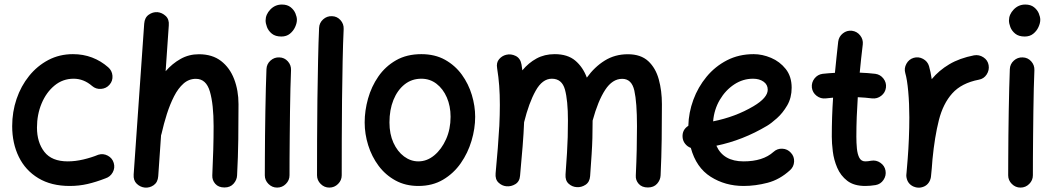

<svg xmlns="http://www.w3.org/2000/svg" viewBox="-20 -787 4721 862"><path d="M471.7 -406.7Q457 -389.6 433.8 -387.9Q410.6 -386.2 393.6 -400.9Q356 -433.6 310.5 -433.6Q261.7 -433.6 224.6 -402.8Q187.5 -372.1 166.7 -322.3Q146 -272.5 146 -214.4Q146 -147.9 179.2 -105.2Q212.4 -62.5 284.2 -62.5Q317.9 -62.5 354.2 -71Q390.6 -79.6 421.4 -92.3Q443.4 -99.1 463.9 -88.1Q484.4 -77.1 490.7 -55.2Q497.1 -33.2 486.1 -13.2Q475.1 6.8 453.6 13.7Q411.1 30.3 372.8 39.1Q334.5 47.9 293 47.9Q210 47.9 152.1 12.9Q94.2 -22 64.5 -82.8Q34.7 -143.6 34.7 -220.7Q34.7 -284.7 54.4 -342.8Q74.2 -400.9 110.6 -446Q147 -491.2 197 -517.6Q247.1 -543.9 307.6 -543.9Q353.5 -543.9 393.3 -528.8Q433.1 -513.7 465.8 -484.9Q482.9 -470.2 484.9 -447Q486.8 -423.8 471.7 -406.7Z M630.4 55.2Q609.9 53.2 594 38.1Q578.1 22.9 580.1 -3.9L627.4 -680.7Q629.4 -708 647.7 -720.9Q666 -733.9 687 -732.4Q707.5 -730.5 723.9 -715.3Q740.2 -700.2 737.8 -672.9L723.6 -467.3Q753.4 -501.5 790.8 -522.5Q828.1 -543.5 873 -543.5Q933.1 -543.5 972.4 -513.2Q1011.7 -482.9 1031.2 -431.9Q1050.8 -380.9 1050.8 -319.3Q1050.8 -241.7 1049.8 -161.6Q1048.8 -81.5 1044.4 0.5Q1043.5 21 1028.6 37.8Q1013.7 54.7 987.8 54.7Q960.9 54.7 946.5 38.3Q932.1 22 933.1 0.5Q936 -61.5 937.5 -115.5Q939 -169.4 939 -220.7Q939 -318.4 922.4 -375.7Q905.8 -433.1 859.4 -433.1Q828.1 -433.1 804 -411.9Q779.8 -390.6 761.5 -354.7Q743.2 -318.8 729.2 -275.1Q715.3 -231.4 705.1 -186Q704.6 -182.6 703.1 -179.7L690.4 3.9Q688.5 31.2 670.2 44.2Q651.9 57.1 630.4 55.2Z M1172.4 -694.8Q1172.4 -722.2 1193.8 -744.4Q1215.3 -766.6 1245.6 -766.6Q1270 -766.6 1284.9 -754.6Q1299.8 -742.7 1306.4 -726.8Q1313 -710.9 1313 -698.2Q1313 -683.1 1304.9 -665.5Q1296.9 -647.9 1281.5 -635.5Q1266.1 -623 1243.2 -623Q1216.3 -623 1200.7 -635.7Q1185.1 -648.4 1178.7 -665.3Q1172.4 -682.1 1172.4 -694.8ZM1233.9 -529.3Q1256.8 -528.8 1272.2 -511.7Q1287.6 -494.6 1286.6 -471.7Q1285.2 -438 1283.9 -389.6Q1282.7 -341.3 1282 -286.6Q1281.2 -231.9 1280.8 -177.7Q1280.3 -123.5 1280 -77.1Q1279.8 -30.8 1279.8 0Q1279.8 22.5 1263.4 38.8Q1247.1 55.2 1224.1 55.2Q1201.7 55.2 1185.3 38.8Q1168.9 22.5 1168.9 0Q1168.9 -30.8 1169.2 -77.4Q1169.4 -124 1169.9 -178.5Q1170.4 -232.9 1171.4 -288.1Q1172.4 -343.3 1173.6 -392.3Q1174.8 -441.4 1176.3 -476.6Q1177.2 -499.5 1194.3 -514.9Q1211.4 -530.3 1233.9 -529.3Z M1470.2 -714.4Q1493.2 -713.9 1508.5 -696.8Q1523.9 -679.7 1522.9 -656.7Q1520 -594.7 1518.3 -512Q1516.6 -429.2 1515.6 -338.4Q1514.6 -247.6 1514.4 -159.7Q1514.2 -71.8 1514.2 0Q1514.2 22.5 1497.8 38.8Q1481.4 55.2 1458.5 55.2Q1436 55.2 1419.7 38.8Q1403.3 22.5 1403.3 0Q1403.3 -72.3 1403.6 -160.2Q1403.8 -248 1405 -339.4Q1406.2 -430.7 1408 -514.4Q1409.7 -598.1 1412.6 -661.6Q1413.6 -684.6 1430.7 -700Q1447.8 -715.3 1470.2 -714.4Z M1871.6 -543.9Q1932.6 -543.9 1978 -518.6Q2023.4 -493.2 2053.5 -451.7Q2083.5 -410.2 2098.4 -360.6Q2113.3 -311 2113.3 -262.7Q2113.3 -209.5 2096.9 -154.8Q2080.6 -100.1 2048.6 -54.2Q2016.6 -8.3 1969 19.8Q1921.4 47.9 1858.4 47.9Q1800.3 47.9 1755.4 23.2Q1710.4 -1.5 1679.7 -42.7Q1648.9 -84 1633.1 -134.8Q1617.2 -185.5 1617.2 -237.3Q1617.2 -290 1632.3 -344.2Q1647.5 -398.4 1678.7 -443.6Q1710 -488.8 1758.1 -516.4Q1806.2 -543.9 1871.6 -543.9ZM1871.6 -433.6Q1828.6 -433.6 1796.4 -408Q1764.2 -382.3 1746.3 -338.1Q1728.5 -293.9 1728.5 -237.3Q1728.5 -185.5 1746.3 -146.2Q1764.2 -106.9 1793.9 -84.7Q1823.7 -62.5 1858.4 -62.5Q1897 -62.5 1929.7 -89.6Q1962.4 -116.7 1982.7 -162.1Q2002.9 -207.5 2002.9 -262.7Q2002.9 -310.5 1986.1 -349.4Q1969.2 -388.2 1939.7 -410.9Q1910.2 -433.6 1871.6 -433.6Z M2205.1 -9.3Q2216.8 -133.3 2221.2 -214.8Q2221.2 -217.3 2221.7 -220.2Q2224.1 -272.9 2224.1 -315.9Q2224.1 -362.8 2221.2 -401.9Q2218.3 -440.9 2211.9 -480.5Q2207.5 -505.9 2220.7 -521.2Q2233.9 -536.6 2252.4 -541Q2273.9 -546.4 2295.2 -535.9Q2316.4 -525.4 2321.3 -497.6Q2323.2 -484.4 2325.2 -471.2Q2353 -504.9 2388.9 -524.4Q2424.8 -543.9 2470.2 -543.9Q2528.3 -543.9 2562.7 -514.9Q2597.2 -485.8 2614.7 -438.5Q2648.9 -486.3 2694.8 -514.9Q2740.7 -543.5 2798.8 -543.5Q2856.9 -543.5 2890.4 -512.5Q2923.8 -481.4 2937.7 -430.4Q2951.7 -379.4 2951.7 -319.3Q2951.7 -241.7 2950.7 -161.6Q2949.7 -81.5 2945.8 0.5Q2944.8 21.5 2929.9 38.1Q2915 54.7 2888.7 54.7Q2861.8 54.7 2847.4 38.3Q2833 22 2834.5 0.5Q2837.4 -61.5 2838.6 -115.5Q2839.8 -169.4 2839.8 -220.7Q2839.8 -327.6 2827.9 -380.4Q2815.9 -433.1 2773.4 -433.1Q2729.5 -433.1 2697 -383.5Q2664.6 -334 2640.6 -245.6Q2640.6 -201.2 2639.6 -167.5Q2638.7 -133.8 2636.2 -95Q2633.8 -56.2 2629.4 3.9Q2627.4 30.3 2608.9 42.5Q2590.3 54.7 2569.8 53.2Q2548.8 52.2 2533 37.8Q2517.1 23.4 2519 -3.9Q2523.4 -62.5 2525.6 -100.6Q2527.8 -138.7 2528.8 -171.4Q2529.8 -204.1 2529.8 -246.1Q2529.8 -335.9 2516.4 -384.8Q2502.9 -433.6 2457.5 -433.6Q2415 -433.6 2384.8 -379.4Q2354.5 -325.2 2333 -238.3Q2331.1 -189.5 2326.4 -130.6Q2321.8 -71.8 2314.9 1.5Q2313 27.8 2293.9 39.6Q2274.9 51.3 2253.4 49.3Q2233.4 47.4 2218 32.7Q2202.6 18.1 2205.1 -9.3Z M3526.9 -22.9Q3480.5 19.5 3425.8 33.7Q3371.1 47.9 3318.4 47.9Q3235.8 47.9 3170.7 6.6Q3105.5 -34.7 3081.5 -123Q3066.4 -128.4 3055.9 -141.6Q3045.4 -154.8 3044.4 -171.9Q3042.5 -204.6 3070.3 -222.2Q3071.8 -281.7 3092.8 -338.9Q3113.8 -396 3152.1 -442.4Q3190.4 -488.8 3243.9 -516.4Q3297.4 -543.9 3363.8 -543.9Q3402.3 -543.9 3441.7 -527.3Q3481 -510.7 3507.6 -477.3Q3534.2 -443.8 3534.2 -393.1Q3534.2 -348.1 3514.2 -313.7Q3494.1 -279.3 3468 -256.1Q3441.9 -232.9 3423.8 -222.2Q3314.9 -157.2 3196.3 -132.8Q3227.5 -62.5 3318.4 -62.5Q3405.3 -62.5 3452.6 -105Q3469.7 -120.6 3492.7 -119.4Q3515.6 -118.2 3530.8 -101.1Q3546.4 -84.5 3545.2 -61.3Q3543.9 -38.1 3526.9 -22.9ZM3360.8 -433.6Q3315.4 -433.6 3276.4 -408Q3237.3 -382.3 3211.7 -338.9Q3186 -295.4 3181.6 -242.2Q3231 -252 3276.6 -269Q3322.3 -286.1 3362.8 -310.1Q3426.8 -348.1 3426.8 -384.3Q3426.8 -407.2 3408 -420.4Q3389.2 -433.6 3360.8 -433.6Z M3957.5 -393.6Q3954.6 -371.1 3936.3 -356.9Q3918 -342.8 3895.5 -345.2Q3865.2 -349.1 3831.1 -350.6Q3828.1 -306.6 3826.4 -262.2Q3824.7 -217.8 3824.7 -173.3Q3824.7 -146 3827.1 -120.4Q3829.6 -94.7 3838.1 -78.6Q3846.7 -62.5 3864.7 -62.5Q3876.5 -62.5 3891.1 -65.4Q3913.6 -69.3 3932.6 -56.2Q3951.7 -43 3955.6 -21Q3959.5 1.5 3946.5 20.8Q3933.6 40 3911.1 43.9Q3898.9 45.9 3887.2 46.9Q3875.5 47.9 3864.7 47.9Q3814 47.9 3783.9 24.7Q3753.9 1.5 3738.8 -33.9Q3723.6 -69.3 3719 -106.9Q3714.4 -144.5 3714.4 -173.3Q3714.4 -217.8 3715.8 -261.5Q3717.3 -305.2 3720.2 -348.6Q3703.1 -347.2 3687 -345.2Q3664.6 -342.8 3646.2 -356.9Q3627.9 -371.1 3625 -393.6Q3622.6 -416.5 3636.7 -434.6Q3650.9 -452.6 3673.3 -455.6Q3700.7 -458.5 3728.5 -460Q3731.9 -495.1 3735.6 -530.3Q3739.3 -565.4 3743.2 -600.1Q3746.1 -623 3764.2 -637.2Q3782.2 -651.4 3804.7 -648.9Q3827.6 -646 3841.8 -627.9Q3856 -609.9 3853.5 -587.4Q3849.6 -555.7 3846.2 -524.2Q3842.8 -492.7 3839.8 -460.9Q3876.5 -459.5 3909.7 -455.6Q3932.1 -452.6 3946.3 -434.3Q3960.4 -416 3957.5 -393.6Z M4099.1 55.2Q4091.8 54.7 4085 51.8Q4084.5 51.8 4084 51.8Q4083.5 51.3 4083 51.3Q4056.2 40 4050.3 12.2Q4050.3 11.7 4050.3 11.2Q4049.8 10.7 4049.8 10.3Q4048.3 2.4 4049.3 -5.4Q4049.3 -7.8 4049.8 -9.8Q4051.3 -25.9 4052.5 -42Q4053.7 -58.1 4055.2 -74.7Q4058.6 -117.2 4060.5 -165Q4062.5 -212.9 4062.5 -259.8Q4062.5 -321.8 4057.6 -376.2Q4052.7 -430.7 4044.4 -458.5Q4038.1 -480 4049.3 -500.5Q4060.5 -521 4082 -527.3Q4103.5 -533.7 4124 -522.7Q4144.5 -511.7 4150.9 -490.2Q4158.2 -464.8 4163.1 -431.6Q4195.3 -470.7 4241.7 -498.3Q4288.1 -525.9 4353 -538.6Q4375.5 -542.5 4395 -529.8Q4414.6 -517.1 4418.5 -494.6Q4422.4 -472.2 4409.7 -452.6Q4397 -433.1 4374.5 -429.2Q4296.9 -414.1 4255.4 -367.9Q4213.9 -321.8 4195.1 -247.3Q4176.3 -172.9 4166.5 -72.3Q4163.6 -30.3 4159.7 5.4Q4159.2 12.7 4156.2 19.5Q4156.2 20 4156.2 20.5Q4155.8 21 4155.8 21.5Q4144.5 48.3 4116.7 54.2Q4116.2 54.2 4115.7 54.2Q4115.2 54.7 4114.7 54.7Q4106.9 56.2 4099.1 55.2Z M4509.8 -694.8Q4509.8 -722.2 4531.2 -744.4Q4552.7 -766.6 4583 -766.6Q4607.4 -766.6 4622.3 -754.6Q4637.2 -742.7 4643.8 -726.8Q4650.4 -710.9 4650.4 -698.2Q4650.4 -683.1 4642.3 -665.5Q4634.3 -647.9 4618.9 -635.5Q4603.5 -623 4580.6 -623Q4553.7 -623 4538.1 -635.7Q4522.5 -648.4 4516.1 -665.3Q4509.8 -682.1 4509.8 -694.8ZM4571.3 -529.3Q4594.2 -528.8 4609.6 -511.7Q4625 -494.6 4624 -471.7Q4622.6 -438 4621.3 -389.6Q4620.1 -341.3 4619.4 -286.6Q4618.7 -231.9 4618.2 -177.7Q4617.7 -123.5 4617.4 -77.1Q4617.2 -30.8 4617.2 0Q4617.2 22.5 4600.8 38.8Q4584.5 55.2 4561.5 55.2Q4539.1 55.2 4522.7 38.8Q4506.3 22.5 4506.3 0Q4506.3 -30.8 4506.6 -77.4Q4506.8 -124 4507.3 -178.5Q4507.8 -232.9 4508.8 -288.1Q4509.8 -343.3 4511 -392.3Q4512.2 -441.4 4513.7 -476.6Q4514.6 -499.5 4531.7 -514.9Q4548.8 -530.3 4571.3 -529.3Z"/></svg>

Font: Mikhak-FD SemiBold
Style: Regular
Weight: 600
Designer: Amin Abedi
Version: Version 3.2